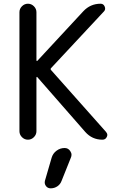

<svg xmlns="http://www.w3.org/2000/svg" viewBox="-20 -775 650 1037"><path d="M329.1 24.4Q348.6 24.4 359.4 41Q366.2 50.8 366.2 60.5Q366.2 68.4 363.3 75.2L312.5 202.1Q305.7 220.7 289.6 231.4Q273.4 242.2 253.9 242.2Q237.3 242.2 228 229.5Q218.8 216.8 222.7 201.2L258.8 77.1Q265.6 53.7 285.2 39.1Q304.7 24.4 329.1 24.4ZM176.8 -449.2Q176.8 -446.3 178.7 -445.8Q180.7 -445.3 181.6 -446.3L429.7 -713.9Q467.8 -754.9 523.4 -754.9Q539.1 -754.9 545.4 -739.7Q551.8 -724.6 542 -713.9L255.9 -407.2Q251 -402.3 255.9 -396.5L552.7 -62.5Q559.6 -54.7 559.6 -45.9Q559.6 -41 556.6 -35.2Q549.8 -20.5 533.2 -20.5Q477.5 -20.5 440.4 -62.5L181.6 -358.4Q180.7 -360.4 178.7 -359.4Q176.8 -358.4 176.8 -357.4V-66.4Q176.8 -47.9 163.1 -34.2Q149.4 -20.5 130.9 -20.5Q112.3 -20.5 98.6 -34.2Q85 -47.9 85 -66.4V-709Q85 -727.5 98.6 -741.2Q112.3 -754.9 130.9 -754.9Q149.4 -754.9 163.1 -741.2Q176.8 -727.5 176.8 -709Z"/></svg>

Font: Gen Jyuu Gothic Regular
Style: Regular
Weight: 400
Designer: [Source Han Sans]
Ryoko NISHIZUKA  (kana & ideographs); Paul D. Hunt (Latin, Greek & Cyrillic); Wenlong ZHANG  (bopomofo
Version: Version 1.002.20150607